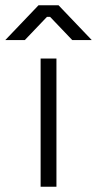

<svg xmlns="http://www.w3.org/2000/svg" viewBox="-66 -708 368 728"><path d="M88 0V-486H148V0ZM-46 -556 80 -688H156L282 -556H208L124 -644H112L28 -556Z"/></svg>

Font: Space Grotesk Light Light
Style: Regular
Weight: 300
Version: Version 2.000